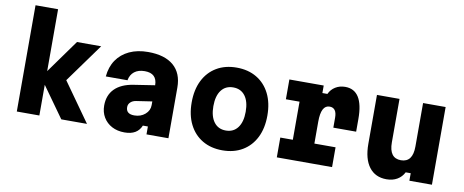

<svg xmlns="http://www.w3.org/2000/svg" viewBox="-72 -1168 3644 1509"><g transform="rotate(10 1750.0 -414.0)"><path d="M107 0V-848H287V-354L478 -620H671L447 -310L667 0H462L287 -245V0Z M1102 -63Q1086 -24 1053 -4.5Q1020 15 968 15Q911 15 867.5 -8Q824 -31 799.5 -72Q775 -113 775 -166Q775 -249 826 -300Q877 -351 974 -366L1142 -392Q1141 -487 1043 -487Q992 -487 960.5 -462.5Q929 -438 921 -393H748Q755 -470 792.5 -525Q830 -580 894 -610Q958 -640 1043 -640Q1176 -640 1246.5 -579.5Q1317 -519 1317 -404V0H1142V-63ZM955 -185Q955 -130 1021 -130Q1072 -130 1107 -160Q1142 -190 1142 -234V-263L1016 -244Q989 -240 972 -224Q955 -208 955 -185Z M1750 20Q1658 20 1590 -20.5Q1522 -61 1485 -135Q1448 -209 1448 -310Q1448 -411 1485 -485Q1522 -559 1590 -599.5Q1658 -640 1750 -640Q1842 -640 1910 -599.5Q1978 -559 2015 -485Q2052 -411 2052 -310Q2052 -209 2015 -135Q1978 -61 1910 -20.5Q1842 20 1750 20ZM1750 -138Q1811 -138 1845 -183.5Q1879 -229 1879 -310Q1879 -392 1845 -437Q1811 -482 1750 -482Q1689 -482 1655 -437Q1621 -392 1621 -310Q1621 -229 1655 -183.5Q1689 -138 1750 -138Z M2173 -620H2447V-560H2487Q2504 -597 2538 -618Q2572 -639 2616 -639Q2761 -639 2761 -409V-307H2579V-387Q2579 -465 2522 -465Q2454 -465 2454 -333V-158H2623V0H2182V-158H2282V-462H2173Z M3420 -620V0H3240V-60H3200Q3181 -22 3145 -1Q3109 20 3060 20Q2970 20 2921 -45Q2872 -110 2872 -230V-620H3052V-273Q3052 -147 3146 -147Q3240 -147 3240 -273V-620Z"/></g></svg>

Font: Martian Mono ExtraBold
Style: Regular
Weight: 800
Monospace: yes
Designer: Roman Shamin
Foundry: Evil Martians
Version: Version 1.000; ttfautohint (v1.8.4.7-5d5b)